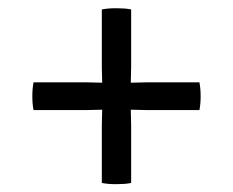

<svg xmlns="http://www.w3.org/2000/svg" viewBox="-20 -550 580 478"><path d="M63.5 -345Q60.5 -329.5 60.5 -310.5Q60.5 -290.5 63.5 -276H196.5Q205 -276 217.8 -276.5Q230.5 -277 238.5 -277H301.5Q310 -277 322.8 -276.5Q335.5 -276 343.5 -276H476.5Q479.5 -290.5 479.5 -310.5Q479.5 -329.5 476.5 -345H343.5Q335.5 -345 322.8 -344.5Q310 -344 301.5 -344H238.5Q230.5 -344 217.8 -344.5Q205 -345 196.5 -345ZM233.5 -382Q233.5 -374 234 -361.2Q234.5 -348.5 234.5 -340V-281Q234.5 -273 234 -260.2Q233.5 -247.5 233.5 -239V-94.5Q241.5 -93 250.2 -92.2Q259 -91.5 270 -91.5Q280 -91.5 289.8 -92.2Q299.5 -93 306.5 -94.5V-239Q306.5 -247.5 306 -260.2Q305.5 -273 305.5 -281V-340Q305.5 -348.5 306 -361.2Q306.5 -374 306.5 -382V-526.5Q299.5 -528 289.8 -528.8Q280 -529.5 270 -529.5Q259 -529.5 250.2 -528.8Q241.5 -528 233.5 -526.5Z"/></svg>

Font: Signika Light Light
Style: Regular
Weight: 300
Version: Version 2.001